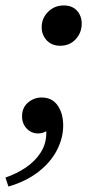

<svg xmlns="http://www.w3.org/2000/svg" viewBox="-42 -501 359 705"><path d="M111 -143Q149 -143 169.5 -114Q190 -85 190 -40Q190 6 167 50.5Q144 95 99 130Q54 165 -11 184L-22 151Q19 137 53 114Q87 91 107.5 59Q128 27 128 -13V-19Q113 -11 98 -11Q73 -11 56 -29Q39 -47 39 -74Q39 -106 61 -124.5Q83 -143 111 -143ZM179 -333Q148 -333 129.5 -353Q111 -373 111 -401Q111 -434 134.5 -457.5Q158 -481 192 -481Q223 -481 240.5 -462Q258 -443 258 -414Q258 -381 236 -357Q214 -333 179 -333Z"/></svg>

Font: Tiro Bangla
Style: Italic
Weight: 400
Italic angle: -11°
Designer: Bangla: John Hudson & Fiona Ross, assisted by Neelakash Kshetrimayum. Latin: John Hudson with Paul Hanslow, assisted by 
Foundry: Tiro Typeworks Ltd.
Version: Version 1.60